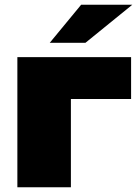

<svg xmlns="http://www.w3.org/2000/svg" viewBox="-20 -787 583 807"><path d="M531 -371H278V0H53V-547H531ZM321 -767H536L339 -607H189Z"/></svg>

Font: CMG Sans Black
Style: Regular
Weight: 900
Designer: Julieta Ulanovsky
Foundry: Julieta Ulanovsky
Version: Version 7.200